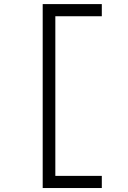

<svg xmlns="http://www.w3.org/2000/svg" viewBox="-20 -818 626 942"><path d="M189.5 104.5V-797.9H479.5V-738.3H251.5V44.9H479.5V104.5Z"/></svg>

Font: Caskaydia Cove Light
Style: Regular
Weight: 300
Monospace: yes
Designer: Aaron Bell
Foundry: Saja Typeworks
Version: Version 4.300; ttfautohint (v1.8.3)